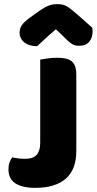

<svg xmlns="http://www.w3.org/2000/svg" viewBox="-20 -895 469 931"><path d="M175 -606Q186 -608 210 -611.5Q234 -615 256 -615Q279 -615 296.5 -611.5Q314 -608 326 -599Q338 -590 344 -574Q350 -558 350 -532V-162Q350 -73 299 -28.5Q248 16 149 16Q97 16 65 0Q42 -11 31.5 -30Q21 -49 21 -73Q21 -93 26.5 -108Q32 -123 40 -132Q59 -128 72.5 -126.5Q86 -125 102 -125Q141 -125 158 -144.5Q175 -164 175 -202ZM251 -753Q217 -724 198 -706Q179 -688 160 -671Q121 -671 98 -689.5Q75 -708 75 -737Q75 -757 86 -773Q97 -789 123 -808L172 -843Q196 -860 215.5 -867.5Q235 -875 255 -875Q268 -875 278.5 -873.5Q289 -872 300 -866.5Q311 -861 324 -850.5Q337 -840 357 -823L427 -761Q428 -756 428.5 -752Q429 -748 429 -743Q429 -712 412.5 -692.5Q396 -673 365 -673Q355 -673 347 -674.5Q339 -676 330.5 -681Q322 -686 311 -695.5Q300 -705 285 -721Z"/></svg>

Font: Baloo
Style: Regular
Weight: 400
Designer: Sarang Kulkarni and Ek Type
Foundry: Ek Type
Version: Version 1.443;PS 1.000;hotconv 16.6.51;makeotf.lib2.5.65220;